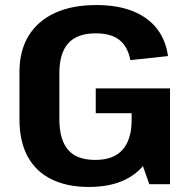

<svg xmlns="http://www.w3.org/2000/svg" viewBox="-20 -730 753 760"><path d="M332 10Q245 10 183.5 -20.5Q122 -51 89.5 -110.5Q57 -170 57 -259V-445Q57 -529 93 -588Q129 -647 197 -678.5Q265 -710 361 -710Q444 -710 504 -686.5Q564 -663 600 -618Q636 -573 645 -508L496 -492Q486 -545 453 -571.5Q420 -598 359 -598Q285 -598 250 -558.5Q215 -519 215 -441V-258Q215 -178 249 -137.5Q283 -97 357 -97Q429 -97 464.5 -136.5Q500 -176 501 -250L597 -227Q597 -155 566 -101.5Q535 -48 476 -19Q417 10 332 10ZM501 -199V-345L550 -282H359V-380H653V-1H571Z"/></svg>

Font: Pathway Extreme
Style: Bold
Weight: 700
Designer: Eduardo Rodriguez Tunni
Foundry: Eduardo Rodriguez Tunni
Version: Version 1.001;gftools[0.9.26]